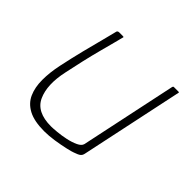

<svg xmlns="http://www.w3.org/2000/svg" viewBox="-124 -606 743 743"><g transform="rotate(45 247.5 -234.0)"><path d="M202 4Q147 4 115 -13Q83 -30 69.5 -60.5Q56 -91 56 -131.5Q56 -172 66 -219Q77 -271 89.5 -321Q102 -371 112.5 -410Q123 -449 127 -467Q129 -470 131.5 -471Q134 -472 138 -472H155Q160 -472 161 -471Q162 -470 160 -465Q158 -457 151.5 -432Q145 -407 135.5 -371.5Q126 -336 116.5 -295Q107 -254 99 -215Q81 -132 104.5 -80Q128 -28 207 -28Q217 -28 239 -30Q261 -32 284.5 -37Q308 -42 326 -50.5Q344 -59 347 -71L431 -468Q432 -470 433 -471Q434 -472 435 -472H461Q463 -472 464 -471Q465 -470 464 -468L375 -48Q373 -36 366 -30.5Q359 -25 341 -19Q334 -16 310 -10.5Q286 -5 256.5 -0.5Q227 4 202 4Z"/></g></svg>

Font: Glory Thin
Style: Italic
Weight: 100
Italic angle: -12°
Designer: Robert Leuschke
Foundry: Robert Leuschke
Version: Version 1.011